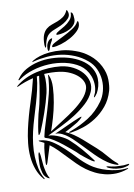

<svg xmlns="http://www.w3.org/2000/svg" viewBox="-105 -1019 789 1128"><g transform="rotate(-10 289.5 -455.0)"><path d="M261 -193Q293 -164 321 -131.5Q349 -99 375 -64Q376 -62 380.5 -56.5Q385 -51 383 -49Q382 -48 375.5 -50.5Q369 -53 367 -55Q359 -60 348.5 -68Q338 -76 326.5 -85Q315 -94 304 -103.5Q293 -113 286 -121Q281 -125 262 -141.5Q243 -158 219 -177Q195 -196 170 -212Q145 -228 129 -232Q126 -233 120.5 -235Q115 -237 116 -242Q124 -280 136 -316Q148 -352 159 -390Q173 -437 185.5 -486Q198 -535 200 -592Q200 -597 201 -597Q204 -597 206 -590Q218 -563 216 -520Q214 -477 205.5 -430.5Q197 -384 184.5 -341.5Q172 -299 163 -274L160 -266Q197 -291 237 -316Q277 -341 311.5 -366.5Q346 -392 371.5 -419.5Q397 -447 406 -477Q412 -497 404.5 -517Q397 -537 378.5 -554.5Q360 -572 332 -585Q304 -598 270 -603Q225 -609 179 -606Q183 -576 180.5 -545.5Q178 -515 173 -493Q160 -439 140 -381.5Q120 -324 99 -274Q97 -271 93 -264Q89 -257 86 -258Q84 -259 85 -267Q86 -275 86 -278Q87 -290 90.5 -307.5Q94 -325 97.5 -344Q101 -363 105.5 -380.5Q110 -398 114 -411Q116 -417 120.5 -436.5Q125 -456 130 -483Q135 -510 140 -541Q145 -572 148 -601L134 -599Q131 -561 122 -522Q113 -483 101.5 -443.5Q90 -404 77.5 -363.5Q65 -323 56 -284Q48 -249 43.5 -211Q39 -173 40.5 -136Q42 -99 49.5 -64.5Q57 -30 74 -2Q76 3 74 3Q72 3 69 0Q44 -29 31 -65Q18 -101 14.5 -140.5Q11 -180 15.5 -222Q20 -264 29 -304Q46 -379 70 -452Q94 -525 110 -593Q85 -587 61 -578.5Q37 -570 16 -560Q11 -558 10 -559Q9 -560 11 -562.5Q13 -565 15 -566Q65 -607 137 -624Q209 -641 284 -633Q323 -628 355.5 -611Q388 -594 409 -569.5Q430 -545 436.5 -515Q443 -485 430 -455Q415 -420 382.5 -390Q350 -360 309.5 -334Q269 -308 224 -286Q179 -264 140 -245Q156 -245 173 -240Q190 -235 206.5 -227.5Q223 -220 237.5 -211Q252 -202 261 -193ZM538 -443Q523 -391 492.5 -354.5Q462 -318 425 -294Q388 -270 350 -257.5Q312 -245 284 -241Q276 -239 269.5 -239.5Q263 -240 264 -242Q262 -244 268.5 -246Q275 -248 282 -251Q336 -271 386 -303Q436 -335 474 -388Q492 -413 501 -446Q510 -479 507.5 -513Q505 -547 490.5 -579Q476 -611 448 -634Q415 -662 376 -678Q337 -694 296 -700Q255 -706 213 -702.5Q171 -699 132 -689Q125 -687 124 -686.5Q123 -686 122 -688Q122 -689 130 -695Q146 -705 172.5 -713.5Q199 -722 232.5 -725Q266 -728 305 -724.5Q344 -721 385 -706Q427 -692 464 -662.5Q501 -633 523 -590Q544 -548 544.5 -508.5Q545 -469 538 -443ZM30 -606Q50 -635 83 -653.5Q116 -672 155 -681Q194 -690 236.5 -689Q279 -688 319 -679Q359 -670 393.5 -652Q428 -634 451 -608Q467 -589 475.5 -567.5Q484 -546 484.5 -523.5Q485 -501 479.5 -480Q474 -459 464 -441Q462 -437 454 -427.5Q446 -418 444 -420Q442 -421 447 -431Q452 -441 454 -446Q462 -472 460.5 -497.5Q459 -523 450.5 -545Q442 -567 428 -584.5Q414 -602 398 -613Q360 -638 312 -648.5Q264 -659 214.5 -656.5Q165 -654 118 -639.5Q71 -625 37 -601Q28 -593 25 -596Q23 -597 25.5 -600.5Q28 -604 30 -606ZM563 24Q569 23 569 25Q569 27 564 29Q528 42 494 43Q460 44 429 36.5Q398 29 371 15.5Q344 2 322 -14Q296 -33 272.5 -56.5Q249 -80 227 -103.5Q205 -127 183 -149Q161 -171 138 -188Q121 -132 107 -89Q105 -84 103 -80Q101 -76 99 -77Q97 -78 97 -82.5Q97 -87 97 -92Q99 -120 101 -149Q103 -178 110 -207Q103 -211 96.5 -214Q90 -217 82 -221Q79 -224 79 -225Q79 -226 81.5 -226Q84 -226 86 -226Q126 -223 159 -201.5Q192 -180 223 -151Q254 -122 284 -89.5Q314 -57 348 -32Q367 -18 391.5 -6.5Q416 5 444 13Q472 21 502.5 24.5Q533 28 563 24ZM408 -122Q436 -97 461.5 -66Q487 -35 511 -16Q518 -9 517 -6Q515 -4 512 -5Q509 -6 505 -7Q478 -16 454.5 -32Q431 -48 409 -68Q387 -88 366.5 -110Q346 -132 325 -153Q311 -167 294.5 -184Q278 -201 260 -215.5Q242 -230 222.5 -239.5Q203 -249 182 -249L221 -266Q236 -273 258 -283Q280 -293 300 -302Q320 -311 335 -316.5Q350 -322 351 -321Q352 -319 347.5 -314Q343 -309 335.5 -303Q328 -297 321 -292Q314 -287 311 -286Q292 -275 275.5 -265.5Q259 -256 242 -248Q265 -239 289 -222.5Q313 -206 335 -187Q357 -168 376 -150.5Q395 -133 408 -122ZM84 -60Q87 -43 92 -27Q97 -11 104 0Q105 0 105.5 1.5Q106 3 104 3Q102 3 99.5 1.5Q97 0 95 0Q82 -8 74.5 -19.5Q67 -31 62 -60Q60 -71 60 -88Q60 -105 61 -120.5Q62 -136 64 -147Q66 -158 70 -158Q71 -158 72.5 -153Q74 -148 75 -141.5Q76 -135 76.5 -129Q77 -123 77 -121Q79 -104 80 -89Q81 -74 84 -60ZM522 3Q538 4 546.5 3.5Q555 3 569 1Q570 1 574 0.5Q578 0 579 1Q580 3 576.5 6Q573 9 571 10Q555 15 541.5 17Q528 19 502 16Q493 15 482 12Q471 9 462 5.5Q453 2 448 -1.5Q443 -5 446 -7Q448 -8 458.5 -5.5Q469 -3 473 -2Q487 1 499 2Q511 3 522 3ZM256 -804Q262 -806 261 -802Q260 -798 258 -793Q253 -784 250 -778.5Q247 -773 245 -768.5Q243 -764 241 -758.5Q239 -753 236 -743Q234 -738 232.5 -737Q231 -736 230 -735Q227 -733 225.5 -738Q224 -743 224 -751Q224 -757 225.5 -765Q227 -773 231 -781Q235 -789 241 -795.5Q247 -802 256 -804ZM219 -765Q216 -756 215 -756Q213 -756 211.5 -762Q210 -768 210 -773Q210 -811 218.5 -832.5Q227 -854 241.5 -866Q256 -878 274 -884Q292 -890 310 -897Q328 -904 344.5 -915.5Q361 -927 372 -951Q374 -956 377 -950Q380 -944 382 -935Q385 -917 372.5 -903Q360 -889 342 -878.5Q324 -868 304 -860.5Q284 -853 271 -847Q244 -834 233.5 -812.5Q223 -791 219 -765ZM253 -756Q253 -766 276 -778Q299 -790 328.5 -804.5Q358 -819 386 -837Q414 -855 424 -877H426Q430 -877 430.5 -871Q431 -865 431 -863Q431 -841 411.5 -821Q392 -801 364 -785.5Q336 -770 306.5 -761Q277 -752 257 -752Q253 -752 253 -756ZM290 -824Q292 -831 308.5 -840Q325 -849 344.5 -861Q364 -873 379.5 -890.5Q395 -908 395 -932Q395 -935 395.5 -935Q396 -935 401 -933Q407 -928 408.5 -914.5Q410 -901 410 -893Q410 -875 399 -861Q388 -847 371 -838Q354 -829 334 -824Q314 -819 297 -819Q295 -819 292 -819.5Q289 -820 290 -824Z"/></g></svg>

Font: Akronim
Style: Regular
Weight: 400
Designer: Grzegorz Klimczewski
Foundry: Fonty.PL
Version: Version 1.001